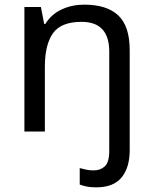

<svg xmlns="http://www.w3.org/2000/svg" viewBox="-20 -566 658 826"><path d="M394 240Q370 240 353 236.5Q336 233 323 228V157Q337 161 351 164Q365 167 383 167Q412 167 431 149.5Q450 132 450 83V-344Q450 -472 331 -472Q242 -472 207.5 -422.5Q173 -373 173 -279V0H85V-536H156L170 -463H175Q201 -505 245.5 -525.5Q290 -546 342 -546Q440 -546 489 -499.5Q538 -453 538 -350V80Q538 155 503 197.5Q468 240 394 240Z"/></svg>

Font: Noto Sans Tirhuta
Style: Regular
Weight: 400
Designer: Monotype Design Team
Foundry: Monotype Imaging Inc.
Version: Version 2.003; ttfautohint (v1.8.4.7-5d5b)